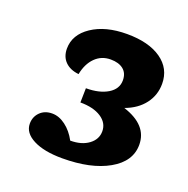

<svg xmlns="http://www.w3.org/2000/svg" viewBox="-88 -793 591 605"><g transform="rotate(20 207.5 -491.0)"><path d="M181 -272Q120 -272 84 -290.5Q48 -309 48 -340Q48 -363 63.5 -378.5Q79 -394 104 -394Q127 -394 149 -377.5Q171 -361 186 -333Q224 -333 247.5 -350.5Q271 -368 271 -395Q271 -423 245 -440Q219 -457 175 -457L176 -505Q221 -505 249 -522Q277 -539 277 -568Q277 -592 261.5 -604.5Q246 -617 219 -617Q188 -617 167 -596Q146 -575 139 -539Q110 -542 93.5 -558.5Q77 -575 77 -602Q77 -649 122.5 -679.5Q168 -710 240 -710Q313 -710 355 -680.5Q397 -651 397 -600Q397 -562 374.5 -532.5Q352 -503 311 -488Q395 -461 395 -395Q395 -339 336 -305.5Q277 -272 181 -272Z"/></g></svg>

Font: Lemonada SemiBold
Style: Regular
Weight: 600
Designer: Mohamed Gaber (Arabic), Eduardo Tunni (Latin)
Foundry: Kief Type Foundry
Version: Version 4.005; ttfautohint (v1.8.3)